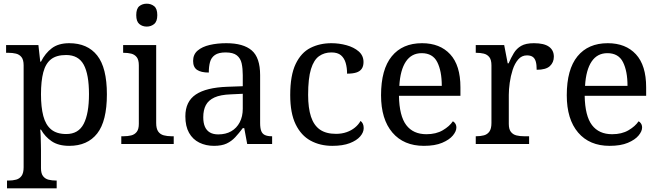

<svg xmlns="http://www.w3.org/2000/svg" viewBox="-20 -780 3570 1040"><path d="M18 240V198H26Q49 198 67.5 193Q86 188 97 172.5Q108 157 108 126V-426Q108 -456 96.5 -470.5Q85 -485 66.5 -489.5Q48 -494 26 -494H13V-536H188L198 -446H202Q225 -492 261 -519Q297 -546 355 -546Q454 -546 506.5 -479.5Q559 -413 559 -269Q559 -124 506.5 -57Q454 10 355 10Q297 10 260.5 -14.5Q224 -39 202 -78H198Q200 -59 200.5 -37.5Q201 -16 201.5 3Q202 22 202 35V131Q202 160 213.5 174.5Q225 189 243.5 193.5Q262 198 284 198H287V240ZM339 -54Q405 -54 433.5 -109.5Q462 -165 462 -270Q462 -377 433.5 -429.5Q405 -482 338 -482Q286 -482 256.5 -459Q227 -436 214.5 -388.5Q202 -341 202 -269Q202 -200 214.5 -152Q227 -104 257 -79Q287 -54 339 -54Z M637 0V-42H650Q672 -42 690.5 -46.5Q709 -51 720.5 -65.5Q732 -80 732 -109V-426Q732 -456 720.5 -470.5Q709 -485 690.5 -489.5Q672 -494 650 -494H647V-536H826V-114Q826 -83 837 -67.5Q848 -52 867 -47Q886 -42 908 -42H921V0ZM775 -636Q751 -636 734.5 -650Q718 -664 718 -698Q718 -733 734.5 -746.5Q751 -760 775 -760Q798 -760 815 -746.5Q832 -733 832 -698Q832 -664 815 -650Q798 -636 775 -636Z M1139 10Q1095 10 1059.5 -7.5Q1024 -25 1004 -60.5Q984 -96 984 -150Q984 -230 1040.5 -268Q1097 -306 1212 -310L1295 -313V-373Q1295 -409 1289 -436.5Q1283 -464 1263 -480Q1243 -496 1202 -496Q1164 -496 1144 -482Q1124 -468 1117.5 -443.5Q1111 -419 1111 -387Q1069 -387 1047.5 -401.5Q1026 -416 1026 -450Q1026 -485 1050.5 -506Q1075 -527 1116 -536.5Q1157 -546 1206 -546Q1298 -546 1343.5 -507Q1389 -468 1389 -373V-114Q1389 -86 1395 -70.5Q1401 -55 1415 -48.5Q1429 -42 1451 -42H1454V0H1319L1303 -86H1295Q1274 -58 1254 -36.5Q1234 -15 1207.5 -2.5Q1181 10 1139 10ZM1162 -52Q1203 -52 1232.5 -69Q1262 -86 1278.5 -117.5Q1295 -149 1295 -191V-272L1231 -269Q1174 -267 1141.5 -252Q1109 -237 1095 -210.5Q1081 -184 1081 -145Q1081 -114 1090 -93.5Q1099 -73 1117 -62.5Q1135 -52 1162 -52Z M1780 10Q1714 10 1662.5 -18Q1611 -46 1581.5 -106.5Q1552 -167 1552 -265Q1552 -372 1581.5 -433.5Q1611 -495 1661.5 -520.5Q1712 -546 1775 -546Q1817 -546 1857 -535Q1897 -524 1923 -501.5Q1949 -479 1949 -444Q1949 -421 1939 -407Q1929 -393 1909.5 -387Q1890 -381 1860 -381Q1860 -413 1852.5 -439Q1845 -465 1827 -480.5Q1809 -496 1775 -496Q1737 -496 1708.5 -476Q1680 -456 1664.5 -406Q1649 -356 1649 -266Q1649 -195 1664.5 -148Q1680 -101 1713 -78Q1746 -55 1800 -55Q1831 -55 1857 -64Q1883 -73 1902.5 -89Q1922 -105 1933 -125Q1941 -119 1945.5 -109.5Q1950 -100 1950 -86Q1950 -63 1931 -41Q1912 -19 1874.5 -4.5Q1837 10 1780 10Z M2276 10Q2167 10 2105.5 -62Q2044 -134 2044 -264Q2044 -404 2102 -475Q2160 -546 2266 -546Q2363 -546 2418.5 -486Q2474 -426 2474 -307V-261H2141Q2143 -152 2180.5 -102.5Q2218 -53 2290 -53Q2342 -53 2378.5 -74.5Q2415 -96 2433 -123Q2440 -120 2446 -111Q2452 -102 2452 -89Q2452 -69 2433 -46Q2414 -23 2375 -6.5Q2336 10 2276 10ZM2373 -315Q2373 -395 2348.5 -443.5Q2324 -492 2264 -492Q2209 -492 2178.5 -446.5Q2148 -401 2143 -315Z M2557 0V-42H2560Q2583 -42 2601.5 -47Q2620 -52 2631 -67.5Q2642 -83 2642 -114V-426Q2642 -456 2630.5 -470.5Q2619 -485 2600.5 -489.5Q2582 -494 2560 -494H2557V-536H2711L2730 -437H2735Q2748 -467 2763 -492Q2778 -517 2803 -531.5Q2828 -546 2872 -546Q2927 -546 2953.5 -527Q2980 -508 2980 -473Q2980 -442 2958.5 -422Q2937 -402 2887 -402Q2887 -430 2882 -447Q2877 -464 2865.5 -472Q2854 -480 2834 -480Q2806 -480 2787 -458Q2768 -436 2757 -402Q2746 -368 2741 -331.5Q2736 -295 2736 -266V-109Q2736 -80 2747.5 -65.5Q2759 -51 2777.5 -46.5Q2796 -42 2818 -42H2846V0Z M3282 10Q3173 10 3111.5 -62Q3050 -134 3050 -264Q3050 -404 3108 -475Q3166 -546 3272 -546Q3369 -546 3424.5 -486Q3480 -426 3480 -307V-261H3147Q3149 -152 3186.5 -102.5Q3224 -53 3296 -53Q3348 -53 3384.5 -74.5Q3421 -96 3439 -123Q3446 -120 3452 -111Q3458 -102 3458 -89Q3458 -69 3439 -46Q3420 -23 3381 -6.5Q3342 10 3282 10ZM3379 -315Q3379 -395 3354.5 -443.5Q3330 -492 3270 -492Q3215 -492 3184.5 -446.5Q3154 -401 3149 -315Z"/></svg>

Font: Noto Serif Tamil
Style: Italic
Weight: 400
Italic angle: -12°
Designer: Indian Type Foundry, Tom Grace, and the Monotype Design Team
Foundry: Monotype Imaging Inc.
Version: Version 2.003